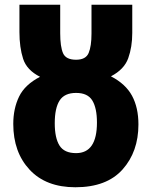

<svg xmlns="http://www.w3.org/2000/svg" viewBox="-20 -780 640 810"><path d="M298 10Q430 10 497 -65Q564 -140 564 -255Q564 -326 537 -376Q510 -426 448 -458Q504 -487 521 -534.5Q538 -582 538 -641V-760H366V-638Q366 -585 354 -556.5Q342 -528 301 -528Q258 -528 246 -555.5Q234 -583 234 -640V-760H62V-645Q62 -580 77.5 -532Q93 -484 149 -456Q85 -423 60.5 -372.5Q36 -322 36 -257Q36 -138 105 -64Q174 10 298 10ZM301 -134Q251 -134 231 -166Q211 -198 211 -260Q211 -324 231.5 -356Q252 -388 301 -388Q350 -388 369.5 -356Q389 -324 389 -263Q389 -134 301 -134Z"/></svg>

Font: Noto Sans Mono Extra
Style: Regular
Weight: 800
Designer: Monotype Design Team
Foundry: Monotype Imaging Inc.
Version: Version 1.900